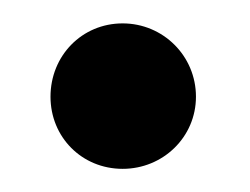

<svg xmlns="http://www.w3.org/2000/svg" viewBox="-20 -130 215 165"><path d="M23.4 -46.9C23.4 -12.2 50.3 15.1 85.4 15.1C120.1 15.1 148.4 -12.2 148.4 -46.9C148.4 -82 120.1 -109.9 85.4 -109.9C50.3 -109.9 23.4 -82 23.4 -46.9Z"/></svg>

Font: MusGlyphs-Text
Style: Regular
Weight: 400
Version: Version 2.1.1